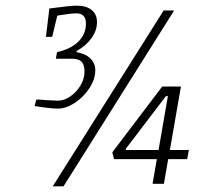

<svg xmlns="http://www.w3.org/2000/svg" viewBox="-20 -648 773 677"><path d="M316 -400Q316 -369 295.5 -337.5Q275 -306 244 -285.5Q213 -265 184 -265Q172 -265 149.5 -267.5Q127 -270 102 -274L108 -297Q121 -297 143 -295Q175 -293 185 -293Q205 -293 227 -307.5Q249 -322 263.5 -346Q278 -370 278 -396Q278 -418 268.5 -429.5Q259 -441 232 -441H177L181 -464Q230 -475 256.5 -501.5Q283 -528 283 -565Q283 -601 249 -601Q238 -601 219.5 -598.5Q201 -596 182 -593L164 -518H142L154 -618Q226 -628 250 -628Q285 -628 303.5 -612.5Q322 -597 322 -570Q322 -541 303.5 -514.5Q285 -488 250 -468V-464Q281 -459 298.5 -442Q316 -425 316 -400ZM640 -87H573L558 0H518L533 -87H382L376 -111L552 -343H618L579 -119H646ZM539 -119 572 -309H565L424 -124V-119ZM557 -611H594L204 9H166Z"/></svg>

Font: Grenze ExtraLight
Style: Italic
Weight: 275
Italic angle: -10°
Designer: Renata Polastri
Foundry: Omnibus-Type
Version: Version 1.002; ttfautohint (v1.8)